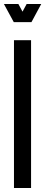

<svg xmlns="http://www.w3.org/2000/svg" viewBox="-48 -935 226 955"><path d="M21.5 0H106.5V-735H21.5ZM20.5 -825H108.5L157 -915H84.5L64 -877L43.5 -915H-28.5Z"/></svg>

Font: League Gothic SemiCondensed
Style: Regular
Weight: 400
Width: 4
Designer: The League of Moveable Type
Version: Version 1.600; ttfautohint (v1.8.3)